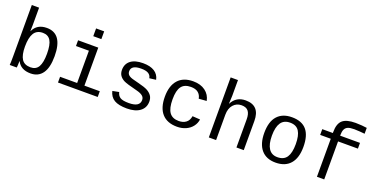

<svg xmlns="http://www.w3.org/2000/svg" viewBox="-24 -1447 4250 2178"><g transform="rotate(20 2100.5 -358.0)"><path d="M532.2 -266.6Q532.2 -127.9 482.7 -59.1Q433.1 9.8 340.8 9.8Q221.7 9.8 177.7 -80.1H176.8Q176.8 -56.6 175 -31.2Q173.3 -5.9 172.4 0H87.4Q90.3 -26.4 90.3 -108.9V-724.6H178.2V-518.1Q178.2 -486.3 176.3 -441.4H178.2Q222.7 -539.1 341.3 -539.1Q532.2 -539.1 532.2 -266.6ZM441.4 -263.7Q441.4 -373 411.4 -422.1Q381.3 -471.2 317.4 -471.2Q244.6 -471.2 211.4 -417.7Q178.2 -364.3 178.2 -255.9Q178.2 -153.8 210.4 -104.5Q242.7 -55.2 316.4 -55.2Q382.3 -55.2 411.9 -106.2Q441.4 -157.2 441.4 -263.7Z M963.9 -69.3H1149.4V0H669.9V-69.3H876V-459H720.2V-528.3H963.9ZM866.2 -630.9V-724.6H963.9V-630.9Z M1717.8 -150.9Q1717.8 -75.7 1660.9 -33Q1604 9.8 1503.4 9.8Q1402.8 9.8 1350.3 -21.7Q1297.9 -53.2 1281.7 -121.1L1359.4 -136.2Q1368.7 -94.2 1399.2 -75Q1429.7 -55.7 1503.4 -55.7Q1635.3 -55.7 1635.3 -139.2Q1635.3 -170.4 1611.3 -189.7Q1587.4 -209 1538.1 -221.2Q1409.2 -252.9 1374.5 -271Q1339.8 -289.1 1321.3 -316.2Q1302.7 -343.3 1302.7 -383.8Q1302.7 -455.6 1354.5 -496.1Q1406.2 -536.6 1504.4 -536.6Q1590.3 -536.6 1641.6 -504.2Q1692.9 -471.7 1705.6 -409.7L1626.5 -399.9Q1621.1 -435.1 1591.8 -453.1Q1562.5 -471.2 1504.4 -471.2Q1384.8 -471.2 1384.8 -397.5Q1384.8 -368.2 1405 -350.6Q1425.3 -333 1470.2 -322.3L1528.3 -307.1Q1607.9 -287.6 1642.8 -268.6Q1677.7 -249.5 1697.8 -220.9Q1717.8 -192.4 1717.8 -150.9Z M1863.8 -264.6Q1863.8 -396.5 1926.8 -467.3Q1989.7 -538.1 2108.9 -538.1Q2197.8 -538.1 2255.4 -495.4Q2313 -452.6 2326.7 -380.4L2232.9 -373.5Q2225.1 -418 2193.8 -443.6Q2162.6 -469.2 2105 -469.2Q2027.8 -469.2 1991.9 -421.4Q1956.1 -373.5 1956.1 -266.6Q1956.1 -158.2 1991.9 -108.2Q2027.8 -58.1 2104.5 -58.1Q2157.2 -58.1 2191.9 -84Q2226.6 -109.9 2234.9 -163.1L2327.6 -157.2Q2321.3 -110.4 2292.2 -72Q2263.2 -33.7 2215.3 -12Q2167.5 9.8 2108.4 9.8Q1988.8 9.8 1926.3 -60.5Q1863.8 -130.9 1863.8 -264.6Z M2490.7 -724.6H2579.1V-534.2Q2579.1 -505.4 2574.7 -438H2576.2Q2627.4 -538.1 2741.7 -538.1Q2912.6 -538.1 2912.6 -352.1V0H2824.2V-339.4Q2824.2 -405.8 2798.6 -438Q2772.9 -470.2 2716.8 -470.2Q2656.2 -470.2 2617.4 -426Q2578.6 -381.8 2578.6 -306.2V0H2490.7Z M3536.1 -264.6Q3536.1 -131.3 3474.9 -60.8Q3413.6 9.8 3297.9 9.8Q3184.6 9.8 3124.3 -61.5Q3064 -132.8 3064 -264.6Q3064 -400.9 3125.7 -469.5Q3187.5 -538.1 3300.8 -538.1Q3419.9 -538.1 3478 -470.2Q3536.1 -402.3 3536.1 -264.6ZM3443.8 -264.6Q3443.8 -369.6 3410.4 -421.4Q3377 -473.1 3302.2 -473.1Q3226.6 -473.1 3191.4 -420.4Q3156.2 -367.7 3156.2 -264.6Q3156.2 -162.1 3191.4 -108.6Q3226.6 -55.2 3296.9 -55.2Q3374.5 -55.2 3409.2 -107.4Q3443.8 -159.7 3443.8 -264.6Z M3883.8 -459V0H3795.9V-459H3668V-528.3H3795.9V-540.5Q3795.9 -640.6 3843 -682.6Q3890.1 -724.6 4000 -724.6Q4035.2 -724.6 4075.9 -721.4Q4116.7 -718.3 4137.2 -714.4V-643.6Q4122.6 -646 4077.9 -648.9Q4033.2 -651.9 4010.3 -651.9Q3959.5 -651.9 3933.6 -640.6Q3907.7 -629.4 3895.8 -604Q3883.8 -578.6 3883.8 -533.2V-528.3H4123.5V-459Z"/></g></svg>

Font: Courier New
Style: Regular
Weight: 400
Designer: Steve Matteson
Foundry: Ascender Corporation
Version: Version 2.00.3